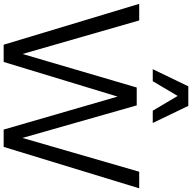

<svg xmlns="http://www.w3.org/2000/svg" viewBox="-20 -1004 1024 1023"><g transform="rotate(90 491.5 -492.0)"><path d="M0 0ZM217.8 0 0 -722.2H88.4L267.1 -100.6L445.8 -709H541L714.4 -100.1L894.5 -722.2H982.9L762.2 0H669.9L494.1 -606.9L309.6 0ZM348.1 -794.4 439.5 -983.9H543.5L634.8 -794.4H569.3L490.7 -927.2L412.1 -794.4Z"/></g></svg>

Font: Oxygen
Style: Normal
Weight: 400
Designer: Vernon Adams
Foundry: Vernon Adams
Version: Version Release 0.2.2 webfont; ttfautohint (v0.8.52-bc40) -l